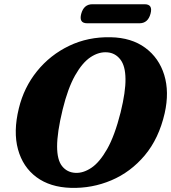

<svg xmlns="http://www.w3.org/2000/svg" viewBox="-20 -894 827 928"><path d="M515 -714Q615.5 -712 682 -663Q748.5 -614 773.8 -531.8Q799 -449.5 776 -347Q748 -224.5 679.8 -143.2Q611.5 -62 518.2 -22.5Q425 17 322.5 14Q222 11 156.2 -37.8Q90.5 -86.5 67 -172Q43.5 -257.5 71 -370Q95.5 -471.5 159 -550Q222.5 -628.5 314.2 -672.5Q406 -716.5 515 -714ZM344.5 -58.5Q382 -56.5 421.5 -82.8Q461 -109 497.8 -173.5Q534.5 -238 563 -351Q575.5 -402 581.2 -442Q587 -482 586.5 -512.5Q586 -575.5 561.5 -606.8Q537 -638 499 -641Q458.5 -644.5 418.2 -618Q378 -591.5 343 -529.5Q308 -467.5 283 -365.5Q269 -308 262.5 -263.8Q256 -219.5 256 -186.5Q256 -121 280.2 -90.8Q304.5 -60.5 344.5 -58.5ZM372.5 -827Q385 -873.5 426.5 -873.5H679Q720 -873.5 707.5 -827.5Q695 -781.5 654 -781.5H401.5Q360.5 -781.5 372.5 -827Z"/></svg>

Font: Fraunces 9pt Soft
Style: Bold Italic
Weight: 700
Italic angle: -16°
Version: Version 1.000;[b76b70a41]